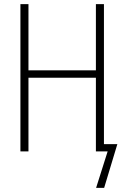

<svg xmlns="http://www.w3.org/2000/svg" viewBox="-20 -734 603 931"><path d="M79 0H118V-357H445V0H502L446 177H485L549 -35H484V-714H445V-393H118V-714H79Z"/></svg>

Font: Noto Sans Mono SemiCondensed ExtraLight
Style: Regular
Weight: 200
Width: 4
Designer: Monotype Design Team
Foundry: Monotype Imaging Inc.
Version: Version 2.014